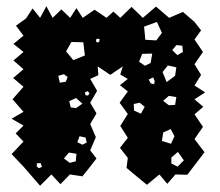

<svg xmlns="http://www.w3.org/2000/svg" viewBox="-20 -567 703 613"><path d="M55 -35 17 -75 55 -115 30 -141 55 -166 17 -188 55 -210 20 -250 55 -290 22 -318 55 -346 23 -374 55 -401 23 -427 55 -453 31 -485 63 -508 84 -540 108 -510 128 -547 148 -510 176 -537 204 -510 224 -541 244 -510 282 -536 320 -510 342 -530 364 -510 400 -545 436 -510 478 -546 520 -510 564 -529 601 -497 622 -470 601 -441 628 -401 601 -362 622 -328 601 -294 635 -272 601 -250 629 -226 601 -202 628 -162 601 -123 633 -81 601 -39 578 -9 540 -10 514 20 489 -10 449 23 409 -10 384 -31 388 -63 363 -95 388 -127 364 -165 388 -203 362 -239 388 -275 363 -295 388 -315 364 -329 372 -355 332 -328 292 -355 294 -327 268 -315 290 -277 268 -239 288 -205 268 -171 286 -129 268 -87 288 -61 268 -35 243 -4 203 -10 173 21 144 -10 108 26ZM497 -462 481 -497 440 -482 444 -440 479 -438ZM298 -443H288L286 -435L292 -431L297 -434ZM246 -432 208 -433 191 -403 214 -375 251 -390ZM562 -421 543 -423 530 -407 546 -391 564 -401ZM466 -396 434 -395 424 -370 443 -357 461 -366ZM543 -352 516 -358 499 -337 512 -305 539 -325ZM184 -330 166 -325 171 -303 190 -306 196 -321ZM474 -308 469 -320 455 -313 461 -301 472 -298ZM260 -276 251 -272 253 -263 261 -262 266 -269ZM543 -257 519 -261 501 -245 519 -231 539 -232ZM243 -236 223 -254 201 -244 206 -224 223 -222ZM442 -226 426 -239 407 -235 408 -214 430 -204ZM525 -155 501 -144 497 -117 526 -108 537 -132ZM253 -128 234 -132 227 -113 243 -105 257 -112ZM548 -82 527 -64V-45L547 -35L567 -55ZM224 -76 200 -80 184 -61 203 -47 222 -52ZM110 -46H98L97 -36L104 -30L114 -34Z"/></svg>

Font: Rubik Gemstones
Style: Regular
Weight: 400
Designer: Hubert and Fischer, NaN
Foundry: Hubert and Fischer, NaN
Version: Version 2.200